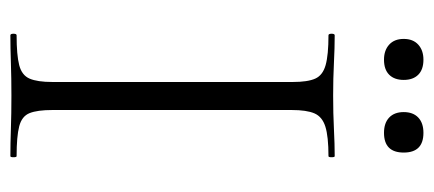

<svg xmlns="http://www.w3.org/2000/svg" viewBox="-253 -583 836 370"><g transform="rotate(90 165.0 -398.0)"><path d="M192 -81Q192 -52 198 -37Q204 -22 223.5 -17Q243 -12 281 -12Q283 -12 283 -6Q283 0 281 0Q257 0 228 -1Q199 -2 164 -2Q131 -2 101.5 -1Q72 0 48 0Q45 0 45 -6Q45 -12 48 -12Q86 -12 105.5 -17Q125 -22 131.5 -37Q138 -52 138 -81V-544Q138 -573 131.5 -587.5Q125 -602 105.5 -607.5Q86 -613 48 -613Q45 -613 45 -619Q45 -625 48 -625Q72 -625 101.5 -623.5Q131 -622 164 -622Q199 -622 228.5 -623.5Q258 -625 281 -625Q283 -625 283 -619Q283 -613 281 -613Q243 -613 224 -607Q205 -601 198.5 -586Q192 -571 192 -542ZM95 -720Q77 -720 66 -730Q55 -740 55 -758Q55 -776 66 -786Q77 -796 95 -796Q114 -796 124 -786Q134 -776 134 -758Q134 -740 124 -730Q114 -720 95 -720ZM236 -720Q217 -720 206.5 -730Q196 -740 196 -758Q196 -776 206.5 -786Q217 -796 236 -796Q274 -796 274 -758Q274 -720 236 -720Z"/></g></svg>

Font: Cormorant Light
Style: Regular
Weight: 300
Designer: Christian Thalmann (Catharsis Fonts)
Foundry: Catharsis Fonts
Version: Version 4.000